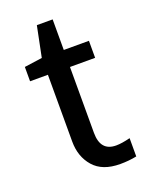

<svg xmlns="http://www.w3.org/2000/svg" viewBox="-126 -704 608 781"><g transform="rotate(-20 178.5 -313.5)"><path d="M105 -143.1V-432.1H27.8V-494.1L105 -504.9L131.8 -637.2H200.2V-504.9H309.1V-431.2H200.2V-146Q200.2 -66.9 268.1 -66.9Q292.5 -66.9 329.1 -76.2V2.9Q295.4 9.8 257.8 9.8Q181.2 9.8 143.1 -33.9Q105 -77.6 105 -143.1Z"/></g></svg>

Font: LT Superior Med
Style: Regular
Weight: 500
Designer: Daniel Lyons
Foundry: LyonsType
Version: Version 1.000